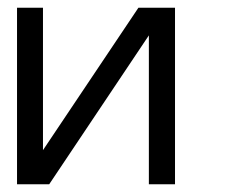

<svg xmlns="http://www.w3.org/2000/svg" viewBox="-20 -475 586 495"><path d="M23.9 -455.1H90.8V-87.9L336.9 -455.1H431.2V0H363.8V-383.8L106.9 0H23.9Z"/></svg>

Font: Anonymous Pro
Style: Regular
Weight: 400
Monospace: yes
Designer: Mark Simonson
Version: Version 1.002